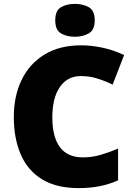

<svg xmlns="http://www.w3.org/2000/svg" viewBox="-20 -957 689 987"><path d="M395 -566Q327 -566 288 -510Q249 -454 249 -354Q249 -253 288 -200.5Q327 -148 406 -148Q453 -148 497.5 -161Q542 -174 587 -193V-30Q540 -9 490.5 0.5Q441 10 385 10Q269 10 195 -36Q121 -82 86 -164.5Q51 -247 51 -355Q51 -463 91 -546Q131 -629 208.5 -676.5Q286 -724 397 -724Q449 -724 506 -712Q563 -700 618 -674L559 -522Q520 -541 480 -553.5Q440 -566 395 -566ZM365 -937Q406 -937 436.5 -920Q467 -903 467 -852Q467 -803 436.5 -785.5Q406 -768 365 -768Q323 -768 293.5 -785.5Q264 -803 264 -852Q264 -903 293.5 -920Q323 -937 365 -937Z"/></svg>

Font: Noto Sans Bengali UI Black
Style: Regular
Weight: 900
Designer: Jelle Bosma - Monotype Design Team
Foundry: Monotype Imaging Inc.
Version: Version 2.003; ttfautohint (v1.8.4.7-5d5b)